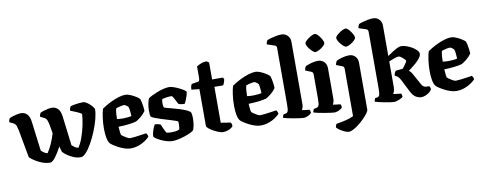

<svg xmlns="http://www.w3.org/2000/svg" viewBox="-91 -1193 4498 1785"><g transform="rotate(-10 2158.0 -300.0)"><path d="M296 0Q259 0 221.5 -14Q184 -28 154 -48Q124 -68 108 -84L60 -346Q56 -364 49.5 -386Q43 -408 23 -418L-14 -436Q-14 -448 -10 -457.5Q-6 -467 -3 -472Q7 -478 27.5 -484.5Q48 -491 69.5 -495.5Q91 -500 106 -500Q141 -500 164 -476.5Q187 -453 193 -403L228 -126Q235 -118 251.5 -106Q268 -94 286 -90Q307 -119 328.5 -166.5Q350 -214 365 -265L351 -346Q347 -368 339.5 -388.5Q332 -409 314 -418L277 -436Q277 -448 281 -457.5Q285 -467 288 -472Q298 -478 318.5 -484.5Q339 -491 360.5 -495.5Q382 -500 396 -500Q432 -500 455 -476.5Q478 -453 484 -403L518 -125Q525 -118 541.5 -106Q558 -94 577 -90Q600 -122 619 -174.5Q638 -227 650.5 -285.5Q663 -344 666 -394Q654 -404 633.5 -413.5Q613 -423 592.5 -431Q572 -439 562 -443Q562 -457 566 -467.5Q570 -478 574 -483Q588 -488 610 -492Q632 -496 655 -498Q678 -500 693 -500Q706 -500 723 -490Q740 -480 755.5 -465.5Q771 -451 781.5 -437Q792 -423 792 -416Q792 -377 778 -323.5Q764 -270 741 -214Q718 -158 690.5 -109Q663 -60 635.5 -30Q608 0 586 0Q552 0 519.5 -13Q487 -26 461 -44.5Q435 -63 420 -80L405 -133Q376 -77 346.5 -38.5Q317 0 296 0Z M1055 0Q1029 0 999 -10Q969 -20 941 -35Q913 -50 893.5 -63.5Q874 -77 869 -85Q855 -104 848.5 -142Q842 -180 842 -224Q842 -280 849.5 -331.5Q857 -383 866 -409Q879 -418 904.5 -433.5Q930 -449 962.5 -464Q995 -479 1029 -489.5Q1063 -500 1093 -500Q1112 -500 1138.5 -489Q1165 -478 1189 -463Q1213 -448 1223 -436Q1227 -426 1231.5 -404.5Q1236 -383 1239 -359.5Q1242 -336 1242 -321Q1223 -293 1195 -270.5Q1167 -248 1148 -238Q1117 -229 1071.5 -224Q1026 -219 979 -218Q981 -187 983.5 -165Q986 -143 989 -139Q991 -136 1006.5 -125Q1022 -114 1039.5 -104.5Q1057 -95 1067 -95Q1083 -95 1112.5 -98.5Q1142 -102 1171.5 -106.5Q1201 -111 1221 -114Q1225 -109 1230 -100Q1235 -91 1236 -79Q1224 -65 1197.5 -46Q1171 -27 1134 -13.5Q1097 0 1055 0ZM1035 -287Q1053 -287 1078.5 -289.5Q1104 -292 1114 -296Q1113 -314 1110.5 -341Q1108 -368 1104 -380Q1099 -389 1085 -398.5Q1071 -408 1063 -408Q1055 -408 1040 -405Q1025 -402 1010 -398Q995 -394 987 -390Q982 -372 979.5 -344.5Q977 -317 977 -291Q988 -289 1004 -288Q1020 -287 1035 -287Z M1451 0Q1426 0 1397 -8.5Q1368 -17 1342.5 -29.5Q1317 -42 1300 -53.5Q1283 -65 1281 -71Q1281 -102 1292.5 -133Q1304 -164 1314 -181Q1334 -181 1348.5 -177Q1363 -173 1369 -169Q1375 -153 1386.5 -128Q1398 -103 1408 -87Q1416 -84 1433.5 -83Q1451 -82 1460 -82Q1476 -82 1495 -84.5Q1514 -87 1530 -95Q1536 -114 1536 -146Q1536 -160 1534 -170Q1531 -174 1507 -182Q1483 -190 1448 -200.5Q1413 -211 1378 -222Q1343 -233 1317.5 -243.5Q1292 -254 1288 -263Q1285 -272 1284 -288.5Q1283 -305 1283 -318Q1283 -348 1289 -379.5Q1295 -411 1303 -429Q1314 -438 1338 -450Q1362 -462 1391.5 -473.5Q1421 -485 1451 -492.5Q1481 -500 1505 -500Q1523 -500 1548.5 -491Q1574 -482 1599.5 -469.5Q1625 -457 1642 -445Q1659 -433 1659 -428Q1659 -417 1652.5 -395.5Q1646 -374 1637 -352.5Q1628 -331 1621 -321Q1600 -321 1584.5 -324.5Q1569 -328 1563 -332Q1546 -366 1533 -389.5Q1520 -413 1513 -413Q1484 -413 1460.5 -409Q1437 -405 1423 -400Q1421 -391 1420 -381Q1419 -371 1419 -361Q1419 -351 1420 -341Q1421 -331 1424 -323Q1428 -319 1450 -313Q1472 -307 1504.5 -298.5Q1537 -290 1570.5 -279.5Q1604 -269 1630.5 -257Q1657 -245 1667 -231Q1671 -221 1672.5 -205Q1674 -189 1674 -174Q1674 -142 1668 -109.5Q1662 -77 1655 -65Q1644 -55 1620.5 -44Q1597 -33 1567 -23Q1537 -13 1506 -6.5Q1475 0 1451 0Z M1928 0Q1914 0 1889.5 -9Q1865 -18 1839.5 -32Q1814 -46 1797 -60.5Q1780 -75 1780 -86V-432L1706 -440Q1706 -462 1710.5 -475.5Q1715 -489 1720 -492L1774 -501Q1786 -502 1790.5 -510.5Q1795 -519 1795 -541V-643Q1808 -653 1834.5 -664Q1861 -675 1890 -675L1912 -660V-500H2011L2023 -487Q2021 -468 2015 -452Q2009 -436 2003 -428L1921 -429V-90L2014 -75Q2017 -71 2020 -62Q2023 -53 2023 -40Q2009 -22 1982 -11Q1955 0 1928 0Z M2283 0Q2257 0 2227 -10Q2197 -20 2169 -35Q2141 -50 2121.5 -63.5Q2102 -77 2097 -85Q2083 -104 2076.5 -142Q2070 -180 2070 -224Q2070 -280 2077.5 -331.5Q2085 -383 2094 -409Q2107 -418 2132.5 -433.5Q2158 -449 2190.5 -464Q2223 -479 2257 -489.5Q2291 -500 2321 -500Q2340 -500 2366.5 -489Q2393 -478 2417 -463Q2441 -448 2451 -436Q2455 -426 2459.5 -404.5Q2464 -383 2467 -359.5Q2470 -336 2470 -321Q2451 -293 2423 -270.5Q2395 -248 2376 -238Q2345 -229 2299.5 -224Q2254 -219 2207 -218Q2209 -187 2211.5 -165Q2214 -143 2217 -139Q2219 -136 2234.5 -125Q2250 -114 2267.5 -104.5Q2285 -95 2295 -95Q2311 -95 2340.5 -98.5Q2370 -102 2399.5 -106.5Q2429 -111 2449 -114Q2453 -109 2458 -100Q2463 -91 2464 -79Q2452 -65 2425.5 -46Q2399 -27 2362 -13.5Q2325 0 2283 0ZM2263 -287Q2281 -287 2306.5 -289.5Q2332 -292 2342 -296Q2341 -314 2338.5 -341Q2336 -368 2332 -380Q2327 -389 2313 -398.5Q2299 -408 2291 -408Q2283 -408 2268 -405Q2253 -402 2238 -398Q2223 -394 2215 -390Q2210 -372 2207.5 -344.5Q2205 -317 2205 -291Q2216 -289 2232 -288Q2248 -287 2263 -287Z M2689 0Q2679 0 2653 -3.5Q2627 -7 2596 -12.5Q2565 -18 2538 -24Q2511 -30 2500 -34Q2500 -42 2503.5 -51Q2507 -60 2510 -66L2531 -69Q2546 -72 2552 -87.5Q2558 -103 2558 -151V-683Q2558 -704 2541 -709L2469 -733Q2470 -746 2474.5 -756.5Q2479 -767 2483 -771Q2493 -776 2517 -783Q2541 -790 2568.5 -795Q2596 -800 2618 -800Q2653 -800 2676 -776.5Q2699 -753 2699 -717V-131Q2699 -110 2694 -95Q2689 -80 2685 -74L2756 -65Q2759 -61 2761 -52.5Q2763 -44 2763 -35Q2758 -27 2745 -19Q2732 -11 2716.5 -5.5Q2701 0 2689 0Z M2981 0Q2971 0 2944.5 -3.5Q2918 -7 2885.5 -12.5Q2853 -18 2825 -24Q2797 -30 2786 -34Q2786 -42 2789.5 -51Q2793 -60 2796 -66L2820 -71Q2836 -74 2843 -88.5Q2850 -103 2850 -151V-383Q2850 -403 2833 -410L2778 -432Q2780 -446 2784.5 -456.5Q2789 -467 2793 -471Q2809 -479 2843.5 -489.5Q2878 -500 2910 -500Q2945 -500 2968 -476.5Q2991 -453 2991 -417V-131Q2991 -110 2986 -95Q2981 -80 2977 -74L3048 -65Q3051 -61 3053 -52.5Q3055 -44 3055 -35Q3050 -27 3037 -19Q3024 -11 3008.5 -5.5Q2993 0 2981 0ZM2902 -584Q2894 -584 2881 -594.5Q2868 -605 2855 -620.5Q2842 -636 2833.5 -652Q2825 -668 2825 -679Q2825 -688 2836.5 -700Q2848 -712 2865 -724Q2882 -736 2898.5 -743.5Q2915 -751 2925 -751Q2935 -751 2947 -740Q2959 -729 2970.5 -713Q2982 -697 2990 -681Q2998 -665 2998 -654Q2998 -642 2980.5 -625.5Q2963 -609 2940 -596.5Q2917 -584 2902 -584Z M3079 200Q3067 200 3044.5 190.5Q3022 181 3000.5 167Q2979 153 2969 140Q2969 128 2972.5 119.5Q2976 111 2980 107Q3030 99 3073 88.5Q3116 78 3143 63V-383Q3143 -392 3139.5 -399.5Q3136 -407 3127 -410L3070 -432Q3072 -446 3076.5 -456.5Q3081 -467 3085 -471Q3101 -479 3136 -489.5Q3171 -500 3204 -500Q3239 -500 3261.5 -476.5Q3284 -453 3284 -417V27Q3284 38 3269.5 58.5Q3255 79 3231 103.5Q3207 128 3179.5 150Q3152 172 3125.5 186Q3099 200 3079 200ZM3192 -584Q3184 -584 3171 -594.5Q3158 -605 3145 -620.5Q3132 -636 3123.5 -652Q3115 -668 3115 -679Q3115 -688 3126.5 -700Q3138 -712 3155 -724Q3172 -736 3188.5 -743.5Q3205 -751 3215 -751Q3225 -751 3237 -740Q3249 -729 3260.5 -713Q3272 -697 3280 -681Q3288 -665 3288 -654Q3288 -642 3270.5 -625.5Q3253 -609 3230 -596.5Q3207 -584 3192 -584Z M3543 0Q3532 0 3508 -3.5Q3484 -7 3455 -12.5Q3426 -18 3401 -24Q3376 -30 3365 -34Q3365 -42 3368.5 -51Q3372 -60 3375 -66L3395 -69Q3412 -72 3417 -89Q3422 -106 3422 -151V-683Q3422 -692 3418.5 -699.5Q3415 -707 3406 -710L3335 -733Q3336 -746 3340.5 -756.5Q3345 -767 3349 -771Q3359 -776 3383 -783Q3407 -790 3434 -795Q3461 -800 3483 -800Q3518 -800 3540.5 -776.5Q3563 -753 3563 -717V-430Q3585 -445 3609.5 -461.5Q3634 -478 3657 -489Q3680 -500 3696 -500Q3717 -500 3744 -491Q3771 -482 3796.5 -467Q3822 -452 3838.5 -434.5Q3855 -417 3855 -401Q3855 -381 3838 -359Q3821 -337 3797 -316.5Q3773 -296 3753 -281Q3733 -266 3727 -261Q3731 -259 3738 -253Q3745 -247 3755 -231L3816 -121Q3824 -105 3836 -96.5Q3848 -88 3864 -88H3890Q3893 -84 3896.5 -75.5Q3900 -67 3900 -57Q3893 -43 3876 -29.5Q3859 -16 3839 -8Q3819 0 3801 0Q3774 0 3748.5 -15.5Q3723 -31 3704 -68L3641 -192Q3627 -218 3613 -227Q3599 -236 3590 -239Q3590 -253 3596 -265.5Q3602 -278 3607 -284L3674 -290Q3679 -296 3690 -310Q3701 -324 3710 -338.5Q3719 -353 3719 -358Q3719 -363 3706.5 -375.5Q3694 -388 3679.5 -398.5Q3665 -409 3656 -409Q3642 -409 3615 -399.5Q3588 -390 3563 -379V-138Q3563 -117 3557.5 -99.5Q3552 -82 3546 -74L3621 -65Q3623 -61 3625.5 -52.5Q3628 -44 3628 -35Q3622 -27 3606 -19Q3590 -11 3572 -5.5Q3554 0 3543 0Z M4130 0Q4104 0 4074 -10Q4044 -20 4016 -35Q3988 -50 3968.5 -63.5Q3949 -77 3944 -85Q3930 -104 3923.5 -142Q3917 -180 3917 -224Q3917 -280 3924.5 -331.5Q3932 -383 3941 -409Q3954 -418 3979.5 -433.5Q4005 -449 4037.5 -464Q4070 -479 4104 -489.5Q4138 -500 4168 -500Q4187 -500 4213.5 -489Q4240 -478 4264 -463Q4288 -448 4298 -436Q4302 -426 4306.5 -404.5Q4311 -383 4314 -359.5Q4317 -336 4317 -321Q4298 -293 4270 -270.5Q4242 -248 4223 -238Q4192 -229 4146.5 -224Q4101 -219 4054 -218Q4056 -187 4058.5 -165Q4061 -143 4064 -139Q4066 -136 4081.5 -125Q4097 -114 4114.5 -104.5Q4132 -95 4142 -95Q4158 -95 4187.5 -98.5Q4217 -102 4246.5 -106.5Q4276 -111 4296 -114Q4300 -109 4305 -100Q4310 -91 4311 -79Q4299 -65 4272.5 -46Q4246 -27 4209 -13.5Q4172 0 4130 0ZM4110 -287Q4128 -287 4153.5 -289.5Q4179 -292 4189 -296Q4188 -314 4185.5 -341Q4183 -368 4179 -380Q4174 -389 4160 -398.5Q4146 -408 4138 -408Q4130 -408 4115 -405Q4100 -402 4085 -398Q4070 -394 4062 -390Q4057 -372 4054.5 -344.5Q4052 -317 4052 -291Q4063 -289 4079 -288Q4095 -287 4110 -287Z"/></g></svg>

Font: Texturina 72pt ExtraBold
Style: Regular
Weight: 800
Designer: Guillermo Torres Carreño
Foundry: Omnibus-Type
Version: Version 1.002; ttfautohint (v1.8.3)